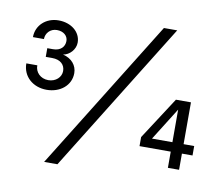

<svg xmlns="http://www.w3.org/2000/svg" viewBox="-84 -801 1128 981"><g transform="rotate(10 480.5 -310.0)"><path d="M205 -477C238 -482 268 -514 268 -550C268 -605 218 -645 153 -645C88 -645 38 -600 38 -538H95C95 -568 118 -595 153 -595C187 -595 210 -575 210 -548C210 -518 189 -495 150 -495H120V-450H153C197 -450 220 -426 220 -394C220 -362 192 -335 153 -335C112 -335 84 -365 85 -400H28C28 -332 82 -285 153 -285C223 -285 278 -329 278 -393C278 -433 251 -466 205 -477ZM689 -700 205 80H274L758 -700ZM813 -350 671 -131V-84H833V0H891V-84H946V-133H891V-350ZM727 -133 833 -302V-133Z"/></g></svg>

Font: Goli Medium
Style: Regular
Weight: 500
Designer: jaikishan Patel
Foundry: MagicType
Version: Version 1.000;Glyphs 3.2 (3242)